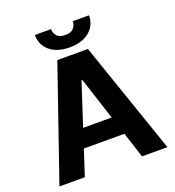

<svg xmlns="http://www.w3.org/2000/svg" viewBox="-160 -1043 1068 1169"><g transform="rotate(-20 374.0 -458.5)"><path d="M371.1 -561 188.5 0H23.9L274.9 -727.1H473.1L723.6 0H559.1L377 -561ZM178.2 -166V-285.6H567.4V-166ZM444.3 -917.5H549.8Q548.8 -852.5 502 -813.5Q454.1 -773.9 374 -773.9Q293 -773.9 245.6 -813.5Q198.7 -852.5 198.7 -917.5H303.2Q302.7 -893.6 319.3 -873.5Q335.4 -854 374 -854Q411.1 -854 427.7 -873Q444.3 -891.6 444.3 -917.5Z"/></g></svg>

Font: My Font
Style: Bold
Weight: 500
Designer: Rasmus Andersson
Foundry: rsms
Version: Version 0.001